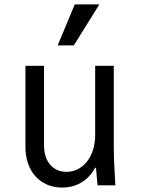

<svg xmlns="http://www.w3.org/2000/svg" viewBox="-20 -837 640 867"><path d="M493.8 -180V-540H409.8V-228Q409.8 -191.4 400.2 -160.9Q390.6 -130.4 373.3 -108.2Q356 -86 332.4 -73.6Q308.8 -61.2 280.4 -61.2Q233.6 -61.2 206.2 -93.7Q178.8 -126.2 178.8 -182V-540H94.8V-175Q94.8 -133 106.6 -99Q118.4 -65 140.2 -40.8Q162 -16.6 192.6 -3.3Q223.2 10 260.8 10Q301 10 333.8 -5.6Q366.6 -21.2 389.6 -49.3Q412.6 -77.4 425.3 -118Q438 -158.6 438 -208L383.6 -79.4H413.6Q415 -60 416.8 -40.4Q418.6 -20.8 420.6 0H500.8Q497.8 -48 495.8 -95Q493.8 -142 493.8 -180ZM428.6 -817H317.6L240.4 -632H313.4Z"/></svg>

Font: CommitMonoV142 ExtLt
Style: Regular
Weight: 200
Monospace: yes
Designer: Eigil Nikolajsen
Foundry: Eigil Nikolajsen
Version: Version 1.142